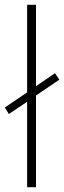

<svg xmlns="http://www.w3.org/2000/svg" viewBox="-38 -780 267 800"><path d="M75 0H112V-382L209 -448L191 -475L112 -421V-760H75V-395L-18 -332L-1 -305L75 -356Z"/></svg>

Font: Noto Sans Kannada ExtraCondensed ExtraLight
Style: Regular
Weight: 200
Width: 2
Designer: Jelle Bosma - Monotype Design Team
Foundry: Monotype Imaging Inc.
Version: Version 2.005